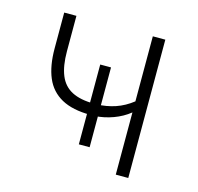

<svg xmlns="http://www.w3.org/2000/svg" viewBox="-79 -570 672 653"><g transform="rotate(15 257.5 -243.5)"><path d="M382 0V-219Q357 -199 325.5 -187.5Q294 -176 261 -174L272 -184V-67H234V-184L246 -174Q183 -174 144 -195.5Q105 -217 87.5 -258.5Q70 -300 70 -361V-487H113V-362Q113 -311 126.5 -278Q140 -245 170 -229.5Q200 -214 248 -214L234 -207V-348H272V-207L257 -214Q292 -215 323 -225.5Q354 -236 382 -258V-487H426V0Z"/></g></svg>

Font: Nunito Sans 10pt SemiCondensed ExtraLight
Style: Regular
Weight: 250
Width: 4
Designer: Vernon Adams
Foundry: Vernon Adams
Version: Version 3.101;gftools[0.9.27]